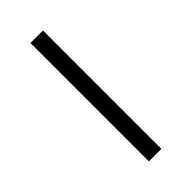

<svg xmlns="http://www.w3.org/2000/svg" viewBox="-306 -873 1164 1164"><g transform="rotate(-45 275.5 -291.5)"><path d="M222 -799H329V216H222Z"/></g></svg>

Font: Noto Sans Sinhala UI ExtraCondensed
Style: Bold
Weight: 700
Width: 2
Designer: Jelle Bosma - Monotype Design Team
Foundry: Monotype Imaging Inc.
Version: Version 2.006; ttfautohint (v1.8.4.7-5d5b)